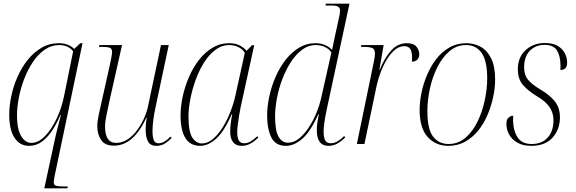

<svg xmlns="http://www.w3.org/2000/svg" viewBox="-20 -780 3119 1040"><path d="M274 -10Q281 -44 291 -83.5Q301 -123 310 -157H307Q289 -114 264.5 -76Q240 -38 208.5 -14Q177 10 137 10Q87 10 58.5 -34Q30 -78 30 -158Q30 -205 41 -258.5Q52 -312 74.5 -363Q97 -414 129.5 -455Q162 -496 204.5 -521Q247 -546 299 -546Q350 -546 382 -515L415 -546H427L278 163Q275 178 273 188.5Q271 199 271 206Q271 222 283.5 226Q296 230 326 230H347L345 240H220ZM150 -6Q188 -6 223.5 -42.5Q259 -79 286.5 -137Q314 -195 327 -260L376 -501Q368 -515 348 -525.5Q328 -536 302 -536Q258 -536 221.5 -510.5Q185 -485 157 -442.5Q129 -400 110 -349.5Q91 -299 81.5 -248Q72 -197 72 -155Q72 -82 94 -44Q116 -6 150 -6Z M827 10Q794 10 781.5 -14Q769 -38 769 -78Q769 -88 770 -103.5Q771 -119 775 -143H773Q739 -69 695 -30Q651 9 597 9Q548 9 527.5 -22Q507 -53 507 -96Q507 -123 515 -159.5Q523 -196 530 -227L572 -415Q577 -438 582 -462.5Q587 -487 587 -498Q587 -516 575.5 -521Q564 -526 533 -526H516L518 -536H641L572 -229Q565 -197 557 -158Q549 -119 549 -95Q549 -6 609 -6Q644 -6 673.5 -26.5Q703 -47 725 -78Q747 -109 761 -141Q775 -173 780 -196L852 -536H894L823 -201Q816 -171 811 -134.5Q806 -98 806 -70Q806 -40 812.5 -22Q819 -4 838 -4Q857 -4 873 -14.5Q889 -25 903 -40L910 -33Q895 -17 874.5 -3.5Q854 10 827 10Z M1065 10Q1010 10 984 -32.5Q958 -75 958 -155Q958 -203 969.5 -256.5Q981 -310 1003 -361.5Q1025 -413 1057 -454.5Q1089 -496 1130.5 -521Q1172 -546 1221 -546Q1254 -546 1277 -534.5Q1300 -523 1316 -505L1345 -535H1357L1284 -202Q1280 -183 1275.5 -156.5Q1271 -130 1268 -104.5Q1265 -79 1265 -63Q1265 -35 1273.5 -19.5Q1282 -4 1302 -4Q1321 -4 1337.5 -14Q1354 -24 1374 -42L1379 -35Q1361 -16 1338 -3Q1315 10 1289 10Q1257 10 1241.5 -11.5Q1226 -33 1227 -70Q1227 -88 1230 -113Q1233 -138 1238 -161H1235Q1194 -67 1150.5 -28.5Q1107 10 1065 10ZM1074 -3Q1104 -3 1132.5 -26.5Q1161 -50 1185.5 -89Q1210 -128 1228.5 -175.5Q1247 -223 1257 -271L1306 -494Q1293 -515 1270 -525.5Q1247 -536 1223 -536Q1181 -536 1146.5 -510Q1112 -484 1085 -441Q1058 -398 1039.5 -346.5Q1021 -295 1011 -243.5Q1001 -192 1001 -149Q1001 -67 1021.5 -35Q1042 -3 1074 -3Z M1529 10Q1472 10 1449.5 -36Q1427 -82 1427 -154Q1427 -203 1438.5 -257Q1450 -311 1472 -362Q1494 -413 1526 -454.5Q1558 -496 1599 -521Q1640 -546 1689 -546Q1718 -546 1740.5 -536Q1763 -526 1779 -510Q1783 -530 1787.5 -551.5Q1792 -573 1796 -592L1819 -697Q1820 -705 1821 -711Q1822 -717 1822 -722Q1822 -738 1811 -744Q1800 -750 1778 -750H1743L1745 -760H1873L1753 -202Q1749 -183 1744 -158Q1739 -133 1736 -109Q1733 -85 1733 -69Q1733 -34 1742 -19Q1751 -4 1772 -4Q1791 -4 1808.5 -14.5Q1826 -25 1844 -43L1850 -36Q1831 -16 1808.5 -3Q1786 10 1759 10Q1696 10 1696 -76Q1696 -95 1699 -116Q1702 -137 1707 -161H1704Q1662 -67 1617.5 -28.5Q1573 10 1529 10ZM1540 -7Q1573 -7 1602 -31.5Q1631 -56 1655 -93.5Q1679 -131 1695 -171Q1711 -211 1718 -242L1775 -495Q1763 -515 1739.5 -525.5Q1716 -536 1691 -536Q1650 -536 1615.5 -510Q1581 -484 1554 -441.5Q1527 -399 1508 -348Q1489 -297 1479.5 -245Q1470 -193 1470 -150Q1470 -71 1489 -39Q1508 -7 1540 -7Z M2004 -441Q2011 -473 2011 -490Q2011 -514 1996 -520Q1981 -526 1951 -526H1935L1937 -536H2058L2035 -402H2037Q2062 -465 2098 -505.5Q2134 -546 2184 -546Q2221 -546 2236 -527Q2251 -508 2251 -486Q2251 -468 2240.5 -457Q2230 -446 2211 -446Q2212 -452 2212 -457Q2212 -462 2212 -467Q2212 -503 2201 -516.5Q2190 -530 2171 -530Q2143 -530 2119.5 -510.5Q2096 -491 2076.5 -459.5Q2057 -428 2043 -391.5Q2029 -355 2021 -320L1954 0H1913Z M2408 10Q2340 10 2296.5 -38Q2253 -86 2253 -185Q2253 -228 2263 -277Q2273 -326 2293 -373.5Q2313 -421 2343 -460Q2373 -499 2414 -522.5Q2455 -546 2506 -546Q2549 -546 2584.5 -526Q2620 -506 2641 -462.5Q2662 -419 2662 -348Q2662 -306 2652 -257.5Q2642 -209 2622.5 -161.5Q2603 -114 2572.5 -75.5Q2542 -37 2501 -13.5Q2460 10 2408 10ZM2410 0Q2462 0 2501.5 -34Q2541 -68 2567 -122Q2593 -176 2606 -238Q2619 -300 2619 -356Q2619 -450 2589 -493Q2559 -536 2504 -536Q2454 -536 2415 -503Q2376 -470 2349 -416Q2322 -362 2308.5 -299.5Q2295 -237 2295 -178Q2295 -80 2326 -40Q2357 0 2410 0Z M2858 10Q2812 10 2782 -7.5Q2752 -25 2737.5 -52Q2723 -79 2723 -108Q2723 -133 2734.5 -143Q2746 -153 2760 -153Q2759 -140 2759 -126Q2761 -69 2784.5 -34.5Q2808 0 2860 0Q2915 0 2946.5 -34.5Q2978 -69 2978 -129Q2978 -168 2957 -199.5Q2936 -231 2888 -259Q2840 -288 2812.5 -320Q2785 -352 2785 -405Q2785 -470 2827 -508.5Q2869 -547 2931 -547Q2974 -547 3000.5 -531.5Q3027 -516 3039.5 -491.5Q3052 -467 3052 -440Q3052 -401 3015 -401Q3016 -407 3016 -414Q3016 -421 3016 -428Q3015 -478 2996.5 -507.5Q2978 -537 2930 -537Q2881 -537 2850 -505Q2819 -473 2819 -415Q2819 -372 2842 -346Q2865 -320 2909 -294Q2957 -266 2985 -231.5Q3013 -197 3013 -144Q3013 -79 2973 -34.5Q2933 10 2858 10Z"/></svg>

Font: Noto Serif Display SemiCondensed ExtraLight
Style: Italic
Weight: 200
Width: 4
Italic angle: -12°
Designer: Monotype Design Team
Foundry: Monotype Imaging Inc.
Version: Version 2.009